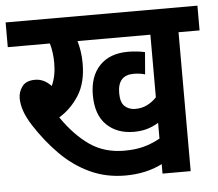

<svg xmlns="http://www.w3.org/2000/svg" viewBox="-47 -674 824 727"><g transform="rotate(-5 364.5 -311.0)"><path d="M649 -528V0H542V-36Q510 -20 475 -12.5Q440 -5 402 -5Q328 -5 266.5 -34Q205 -63 155.5 -113Q106 -163 66 -225Q45 -258 36.5 -283.5Q28 -309 28 -331Q28 -356 43 -376Q58 -396 92 -396Q126 -396 153 -367Q170 -403 170 -453Q170 -494 160 -528H0V-622H729V-528ZM461 -253Q486 -253 506 -263Q526 -273 542 -290V-528H265Q270 -511 273.5 -489.5Q277 -468 277 -442Q277 -369 247 -321.5Q217 -274 171 -246Q220 -175 275.5 -137Q331 -99 406 -99Q446 -99 477.5 -107Q509 -115 542 -133V-193Q523 -181 500 -174Q477 -167 448 -167Q384 -167 344.5 -205.5Q305 -244 305 -319Q305 -390 343.5 -430.5Q382 -471 452 -471Q468 -471 486 -469Q504 -467 516 -464L509 -380Q489 -386 466 -386Q405 -386 405 -318Q405 -282 421 -267.5Q437 -253 461 -253Z"/></g></svg>

Font: Noto Sans Condensed SemiBold
Style: Italic
Weight: 600
Width: 3
Italic angle: -12°
Designer: Monotype Design Team
Foundry: Monotype Imaging Inc.
Version: Version 2.013; ttfautohint (v1.8.4.7-5d5b)